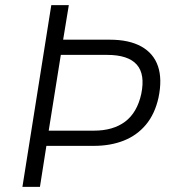

<svg xmlns="http://www.w3.org/2000/svg" viewBox="-20 -725 668 745"><path d="M67 0 179 -705H247L225 -571H406Q481 -571 528.5 -544.5Q576 -518 593 -468Q610 -418 595 -346Q581 -283 546.5 -241.5Q512 -200 460.5 -179.5Q409 -159 344 -159H160L135 0ZM169 -218H344Q419 -218 465.5 -253Q512 -288 528 -360Q544 -437 510.5 -474.5Q477 -512 396 -512H216Z"/></svg>

Font: Nunito Sans 7pt SemiCondensed Light
Style: Italic
Weight: 300
Width: 4
Italic angle: -9°
Designer: Vernon Adams
Foundry: Vernon Adams
Version: Version 3.101;gftools[0.9.27]